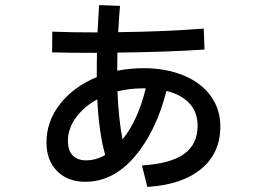

<svg xmlns="http://www.w3.org/2000/svg" viewBox="-20 -675 1040 752"><path d="M843 -180Q843 -75 767.5 -13Q692 49 557 57L536 -27Q648 -34 701 -72Q754 -110 754 -183Q754 -235 722.5 -269.5Q691 -304 632 -319Q591 -159 507 -61Q423 37 314 37Q245 37 203.5 -5Q162 -47 162 -117Q162 -200 215.5 -268Q269 -336 359 -373V-374Q359 -436 360 -468Q241 -468 184 -470L185 -551Q261 -548 362 -548L368 -655L450 -652Q447 -619 443 -549Q624 -551 778 -563L781 -481Q633 -471 440 -469L439 -398Q492 -408 541 -408Q630 -408 699 -379.5Q768 -351 805.5 -299Q843 -247 843 -180ZM551 -329H539Q487 -329 440 -317Q445 -203 460 -129Q520 -203 551 -329ZM317 -47Q356 -47 392 -68Q367 -158 361 -286Q308 -257 277 -214Q246 -171 246 -123Q246 -86 264.5 -66.5Q283 -47 317 -47Z"/></svg>

Font: IBM Plex Sans JP Medm
Style: Regular
Weight: 500
Designer: Mike Abbink; Paul van der Laan; Pieter van Rosmalen; Wujin Sim; Yejin Wi; Jinhee Kim; Boomi Park; Yona Kim; Kichan Ma
Foundry: Sandoll Inc.
Version: Version 1.002